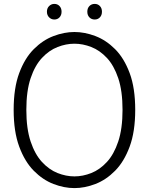

<svg xmlns="http://www.w3.org/2000/svg" viewBox="-20 -949 763 984"><path d="M361.5 15Q309 15 254.2 -6Q199.5 -27 153.2 -73.8Q107 -120.5 78.5 -197.5Q50 -274.5 50 -386Q50 -498 78.5 -574.5Q107 -651 153.2 -697.2Q199.5 -743.5 254.2 -764.2Q309 -785 361.5 -785Q414 -785 468.8 -764.2Q523.5 -743.5 569.8 -697.2Q616 -651 644.5 -574.5Q673 -498 673 -386Q673 -274.5 644.5 -197.5Q616 -120.5 569.8 -73.8Q523.5 -27 468.8 -6Q414 15 361.5 15ZM361.5 -45Q404.5 -45 448 -62.2Q491.5 -79.5 527.8 -118.8Q564 -158 586 -223.8Q608 -289.5 608 -386Q608 -483 586 -548.2Q564 -613.5 527.8 -652.2Q491.5 -691 448 -708Q404.5 -725 361.5 -725Q318.5 -725 275 -708Q231.5 -691 195.2 -652.2Q159 -613.5 137 -548.2Q115 -483 115 -386Q115 -289.5 137 -223.8Q159 -158 195.2 -118.8Q231.5 -79.5 275 -62.2Q318.5 -45 361.5 -45ZM258.5 -849Q243 -849 231.8 -860Q220.5 -871 220.5 -889Q220.5 -907 231.8 -918Q243 -929 258.5 -929Q274.5 -929 285 -918Q295.5 -907 295.5 -889Q295.5 -871 285 -860Q274.5 -849 258.5 -849ZM465.5 -849Q449 -849 438.2 -860Q427.5 -871 427.5 -889Q427.5 -907 438.2 -918Q449 -929 465.5 -929Q481.5 -929 492 -918Q502.5 -907 502.5 -889Q502.5 -871 492 -860Q481.5 -849 465.5 -849Z"/></svg>

Font: Junction Light
Style: Regular
Weight: 300
Designer: Caroline Hadilaksono
Foundry: Caroline Hadilaksono, Tyler Finck, The League of Moveable Type
Version: Version 2.000; ttfautohint (v1.8.3)